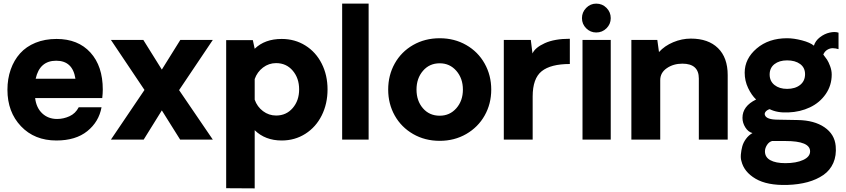

<svg xmlns="http://www.w3.org/2000/svg" viewBox="-20 -770 4668 1059"><path d="M546.9 -275.9Q546.9 -254.9 543.9 -229H173.8Q180.2 -175.3 213.1 -144.5Q246.1 -113.8 294.9 -113.8Q330.1 -113.8 363.3 -128.9Q396.5 -144 414.1 -178.2H540Q525.4 -98.1 461.4 -46.6Q397.5 4.9 291 4.9Q170.4 4.9 95.7 -73.7Q21 -152.3 21 -274.9Q21 -335.4 39.1 -386.7Q57.1 -438 90.8 -475.6Q124.5 -513.2 176 -534.2Q227.5 -555.2 292 -555.2Q410.6 -555.2 478.8 -480.2Q546.9 -405.3 546.9 -275.9ZM290 -435.1Q198.7 -435.1 176.8 -335.9H396Q380.9 -435.1 290 -435.1Z M967.8 -272.9 1153.8 0H973.6L872.6 -161.1L772.5 0H591.8L776.9 -273.9L591.8 -549.8H770.5L872.6 -386.2L974.6 -549.8H1153.8Z M1533.7 -555.2Q1606.4 -555.2 1664.3 -519Q1722.2 -482.9 1754.4 -419.2Q1786.6 -355.5 1786.6 -276.9Q1786.6 -197.8 1754.6 -133.5Q1722.7 -69.3 1664.6 -32.2Q1606.4 4.9 1533.7 4.9Q1442.9 4.9 1384.8 -51.8V269L1227.5 268.1V-548.8H1374.5L1384.8 -501Q1440.4 -555.2 1533.7 -555.2ZM1502.9 -132.8Q1559.1 -132.8 1594.5 -174.1Q1629.9 -215.3 1629.9 -276.9Q1629.9 -338.9 1594.5 -380.4Q1559.1 -421.9 1502.9 -421.9Q1462.9 -421.9 1430.7 -397.5Q1398.4 -373 1384.8 -334V-220.2Q1398.4 -181.2 1430.7 -157Q1462.9 -132.8 1502.9 -132.8Z M1867.2 0V-750H2013.2V0Z M2405.3 6.8Q2323.7 6.8 2258.5 -30.8Q2193.4 -68.4 2157.2 -132.8Q2121.1 -197.3 2121.1 -275.9Q2121.1 -355 2157.2 -419.7Q2193.4 -484.4 2258.5 -521.7Q2323.7 -559.1 2405.3 -559.1Q2486.3 -559.1 2551.5 -521.7Q2616.7 -484.4 2653.1 -419.4Q2689.5 -354.5 2689.5 -275.9Q2689.5 -197.3 2653.1 -132.8Q2616.7 -68.4 2551.5 -30.8Q2486.3 6.8 2405.3 6.8ZM2405.3 -131.8Q2460.9 -131.8 2497.1 -173.1Q2533.2 -214.4 2533.2 -275.9Q2533.2 -337.4 2497.1 -379.2Q2460.9 -420.9 2405.3 -420.9Q2348.6 -420.9 2313 -379.4Q2277.3 -337.9 2277.3 -275.9Q2277.3 -213.9 2312.7 -172.9Q2348.1 -131.8 2405.3 -131.8Z M3123 -556.2V-417Q3017.6 -417 2967.8 -377.2Q2918 -337.4 2918 -237.8V0H2758.8V-549.8H2907.7L2917 -475.1Q2931.6 -507.8 2985.1 -532Q3038.6 -556.2 3123 -556.2Z M3268.6 -590.8Q3236.3 -590.8 3213.1 -614Q3189.9 -637.2 3189.9 -669.9Q3189.9 -702.6 3213.1 -726.3Q3236.3 -750 3268.6 -750Q3301.8 -750 3325.2 -726.6Q3348.6 -703.1 3348.6 -669.9Q3348.6 -637.2 3325.2 -614Q3301.8 -590.8 3268.6 -590.8ZM3192.9 -549.8H3348.6V0H3192.9Z M3790.5 -557.1Q3886.7 -557.1 3940.2 -504.6Q3993.7 -452.1 3993.7 -356V0H3834.5V-336.9Q3834.5 -418.9 3743.7 -418.9Q3694.3 -418.9 3658 -394Q3621.6 -369.1 3621.6 -328.1V0H3462.4V-549.8H3605.5L3614.7 -482.9Q3645.5 -517.1 3693.1 -537.1Q3740.7 -557.1 3790.5 -557.1Z M4323.2 250Q4211.4 253.4 4147.5 215.8Q4083.5 178.2 4069.3 118.2Q4064.5 103 4066.4 81.1Q4068.4 59.1 4074 37.8Q4079.6 16.6 4094.5 -3.9Q4109.4 -24.4 4130.4 -36.1Q4106.9 -42 4091.1 -67.1Q4075.2 -92.3 4075.2 -120.1Q4075.2 -184.6 4150.4 -221.2Q4125.5 -244.6 4106.4 -284.4Q4087.4 -324.2 4087.4 -369.1Q4087.4 -446.3 4153.6 -502.7Q4219.7 -559.1 4321.3 -559.1Q4357.9 -559.1 4403.1 -547.4Q4448.2 -535.6 4469.2 -518.1Q4477.1 -544.9 4502.4 -564.5Q4527.8 -584 4556.4 -590.3Q4585 -596.7 4605 -589.8V-499Q4588.9 -503.9 4573.2 -504.2Q4557.6 -504.4 4543 -495.4Q4528.3 -486.3 4521 -469.2Q4533.7 -453.1 4541.7 -440.9Q4549.8 -428.7 4558.6 -405.3Q4567.4 -381.8 4567.4 -358.9Q4567.4 -298.8 4534.4 -251.2Q4501.5 -203.6 4447.5 -178Q4393.6 -152.3 4328.1 -149.9Q4266.6 -147 4225.1 -168Q4210 -163.1 4202.6 -153.6Q4195.3 -144 4199.2 -134.8Q4208 -109.9 4272 -109.9L4380.4 -107.9Q4471.2 -106.4 4527.3 -68.1Q4583.5 -29.8 4589.4 35.2Q4594.2 87.9 4576.2 128.9Q4558.1 169.9 4521.2 195.3Q4484.4 220.7 4434.6 234.4Q4384.8 248 4323.2 250ZM4420.4 -360.8Q4420.4 -397 4393.1 -417Q4365.7 -437 4321.3 -437Q4278.3 -437 4251.7 -416.3Q4225.1 -395.5 4225.1 -358.9Q4225.1 -322.3 4252 -301Q4278.8 -279.8 4321.3 -279.8Q4365.7 -279.8 4393.1 -301.5Q4420.4 -323.2 4420.4 -360.8ZM4448.2 64.9Q4448.2 7.8 4312 7.8H4238.3Q4221.2 12.7 4210.2 30Q4199.2 47.4 4199.2 64.9Q4199.2 97.2 4228.8 113.5Q4258.3 129.9 4312 129.9Q4371.6 129.9 4409.9 112.3Q4448.2 94.7 4448.2 64.9Z"/></svg>

Font: Oakes Grotesk Bold
Style: Regular
Weight: 700
Designer: Samuel Oakes
Foundry: Samuel Oakes
Version: Version 1.000;PS 001.000;hotconv 1.0.88;makeotf.lib2.5.64775